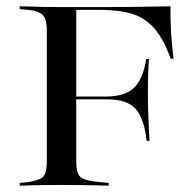

<svg xmlns="http://www.w3.org/2000/svg" viewBox="-20 -591 611 611"><path d="M129 -201.6V-492.7Q129 -517.7 123.8 -531Q118.5 -544.4 105.6 -550.8Q92.7 -557.3 67.7 -559.7L42.7 -562.1V-571Q58.1 -571 77 -570.2Q96 -569.4 118.5 -569Q141.1 -568.5 166.1 -568.5H175.8H304Q377.4 -568.5 429.8 -569.4Q482.3 -570.2 522.6 -571Q521.8 -533.9 524.2 -491.9Q526.6 -450 532.3 -404H523.4Q500 -467.7 470.6 -501.2Q441.1 -534.7 399.6 -547.2Q358.1 -559.7 296.8 -559.7H222.6V-201.6ZM192.7 -275V-283.9H433.1V-275ZM446.8 -142.7Q441.1 -191.9 427 -221Q412.9 -250 387.1 -262.5Q361.3 -275 318.5 -275V-283.9Q377.4 -283.9 406.5 -311.7Q435.5 -339.5 445.2 -403.2H454Q450.8 -354 450.8 -327.8Q450.8 -301.6 450.8 -279Q450.8 -262.9 451.2 -245.6Q451.6 -228.2 452.8 -204.4Q454 -180.6 455.6 -142.7ZM166.1 -2.4Q141.1 -2.4 118.5 -2Q96 -1.6 77 -1.2Q58.1 -0.8 42.7 0V-8.9L67.7 -11.3Q92.7 -15.3 106 -21Q119.4 -26.6 124.2 -39.9Q129 -53.2 129 -78.2V-201.6H222.6V-78.2Q222.6 -41.1 234.7 -29Q246.8 -16.9 285.5 -12.9L325.8 -8.9V0Q308.9 -0.8 286.7 -1.2Q264.5 -1.6 238.7 -2Q212.9 -2.4 182.3 -2.4H176.6Z"/></svg>

Font: Playfair 144pt SemiExpanded Medium
Style: Regular
Weight: 500
Width: 6
Designer: Claus Eggers Sørensen
Foundry: Claus Eggers Sørensen
Version: Version 2.203